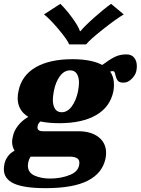

<svg xmlns="http://www.w3.org/2000/svg" viewBox="-44 -815 732 999"><path d="M185 -740 270 -795Q299 -767 331 -723.5Q363 -680 372 -653H375Q396 -679 445.5 -723Q495 -767 534 -795L600 -740Q562 -718 493 -663.5Q424 -609 404 -584H316Q306 -609 260 -663.5Q214 -718 185 -740ZM668 -471Q668 -458 665 -444Q660 -423 640.5 -404Q621 -385 599 -385Q577 -385 569 -395Q561 -405 557 -423Q555 -434 552 -439.5Q549 -445 541 -445Q535 -445 529 -442Q549 -416 549 -374Q549 -358 546 -340Q529 -258 456 -216Q383 -174 265 -174Q209 -174 166 -183Q151 -170 151 -152Q151 -132 180 -132H365Q430 -132 469 -101.5Q508 -71 508 -19Q508 -5 505 10Q489 86 413 125Q337 164 193 164Q81 164 28.5 140Q-24 116 -24 65Q-24 53 -21 39Q-18 20 -4.5 0.5Q9 -19 32 -31Q19 -51 19 -77Q19 -90 22 -100Q27 -131 48 -159Q69 -187 103 -207Q48 -241 48 -304Q48 -323 52 -340Q68 -422 141 -464.5Q214 -507 333 -507Q432 -507 488 -477Q527 -506 553.5 -519Q580 -532 614 -532Q640 -532 654 -515Q668 -498 668 -471ZM367 -384Q367 -414 355.5 -431.5Q344 -449 321 -449Q290 -449 267.5 -418.5Q245 -388 236 -340Q231 -313 231 -296Q231 -266 242.5 -248.5Q254 -231 277 -231Q307 -231 329.5 -261.5Q352 -292 362 -340Q367 -367 367 -384ZM317 0H115Q106 15 103 29Q101 41 101 46Q101 83 135.5 98.5Q170 114 217 114Q274 114 321.5 94.5Q369 75 369 31Q369 0 317 0Z"/></svg>

Font: Trirong Black
Style: Italic
Weight: 900
Italic angle: -12°
Designer: Katatrad Team
Foundry: CadsonDemak
Version: Version 1.001